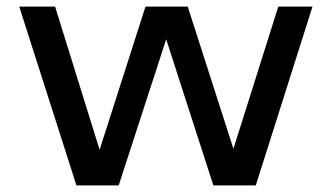

<svg xmlns="http://www.w3.org/2000/svg" viewBox="-20 -564 1010 584"><path d="M826.5 -544H930.5L758 0H629L485.5 -444.5L341 0H212.5L38.5 -544H147.5L283 -108.5L422.5 -544H551L690 -111.5Z"/></svg>

Font: Encode Sans Expanded Medium
Style: Regular
Weight: 500
Width: 7
Designer: Multiple Designers
Foundry: Impallari Type
Version: Version 2.000